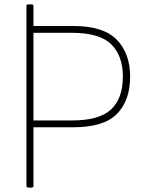

<svg xmlns="http://www.w3.org/2000/svg" viewBox="-20 -754 661 872"><path d="M124 98H108Q101 98 100 90V-628Q100 -636 108 -636H312Q450 -636 510.5 -573.5Q571 -511 571 -406Q571 -298 511.5 -237Q452 -176 312 -176H132V90Q132 97 124 98ZM307 -207Q432 -207 485 -257.5Q538 -308 538 -406Q538 -501 485 -553Q432 -605 307 -605H132V-207ZM124 0H108Q101 0 100 -8V-726Q100 -734 108 -734H124Q132 -734 132 -726V-8Q132 -1 124 0Z"/></svg>

Font: YamahaIndonesia935. App Thin
Style: Regular
Weight: 100
Designer: Dalton Maag Ltd
Foundry: Dalton Maag Ltd
Version: Version 1.002